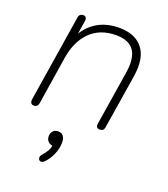

<svg xmlns="http://www.w3.org/2000/svg" viewBox="-136 -588 815 934"><g transform="rotate(20 271.5 -121.0)"><path d="M41 -21 112 -469Q113 -479 119.5 -484.5Q126 -490 136 -490Q145 -490 149.5 -483.5Q154 -477 152 -465L136 -364H125Q150 -425 200.5 -458.5Q251 -492 321 -492Q404 -492 443.5 -442Q483 -392 468 -295L423 -13Q420 6 399 6Q389 6 384.5 -0.5Q380 -7 382 -19L426 -296Q439 -375 412.5 -414Q386 -453 320 -453Q236 -453 185.5 -402.5Q135 -352 121 -264L82 -15Q79 6 58 6Q48 6 43.5 -1.5Q39 -9 41 -21ZM178 217Q194 199 202 184Q210 169 213 150L218 159Q200 159 189 148.5Q178 138 178 121Q178 104 188 93.5Q198 83 214 83Q231 83 240.5 94.5Q250 106 250 128Q250 159 236.5 190Q223 221 202 242Q192 252 182.5 250Q173 248 171 237.5Q169 227 178 217Z"/></g></svg>

Font: SN Pro Thin
Style: Italic
Weight: 200
Italic angle: -9°
Designer: Tobias Whetton
Foundry: Supernotes
Version: Version 1.003;Glyphs 3.3 (3324)